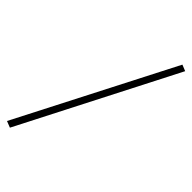

<svg xmlns="http://www.w3.org/2000/svg" viewBox="-380 -807 1079 1079"><g transform="rotate(45 160.0 -267.0)"><path d="M-57 201 -95 186 378 -735 415 -720Z"/></g></svg>

Font: Piazzolla SC Light
Style: Italic
Weight: 300
Italic angle: -11.3°
Designer: Juan Pablo del Peral
Foundry: Huerta Tipografica
Version: Version 1.330